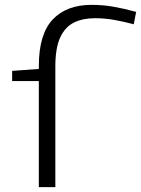

<svg xmlns="http://www.w3.org/2000/svg" viewBox="-20 -771 581 791"><path d="M208 -497V0H140V-437H30V-479L140 -487V-499Q140 -630 197 -690.5Q254 -751 357 -751Q403 -751 446.5 -743.5Q490 -736 541 -722L531 -671Q490 -682 450.5 -689Q411 -696 371 -696Q321 -696 284.5 -678Q248 -660 228 -616.5Q208 -573 208 -497Z"/></svg>

Font: Georama Extended Light
Style: Regular
Weight: 300
Width: 7
Designer: Jean-Baptiste Levee
Foundry: Production Type
Version: Version 1.000